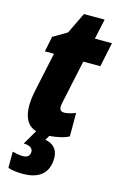

<svg xmlns="http://www.w3.org/2000/svg" viewBox="-135 -722 648 1020"><g transform="rotate(15 189.0 -212.0)"><path d="M240 115C240 67 209 40 169 34L184 9C219 6 261 -1 290 -17V-146C265 -135 239 -131 229 -131C209 -131 202 -139 202 -159C202 -166 204 -176 206 -184L256 -419H350L378 -553H284L308 -664H194L138 -548L62 -503L45 -419H95L50 -208C42 -170 39 -144 39 -119C39 -60 58 -13 110 3L63 83C96 83 114 96 114 115C114 138 100 149 74 149C55 149 34 144 18 140V229C45 238 73 240 101 240C177 240 240 209 240 115Z"/></g></svg>

Font: Noto Sans UI Condensed Black
Style: Italic
Weight: 900
Width: 3
Italic angle: -192°
Designer: Monotype Design Team
Foundry: Monotype Imaging Inc.
Version: Version 1.901